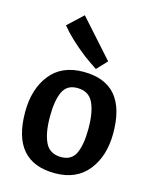

<svg xmlns="http://www.w3.org/2000/svg" viewBox="-118 -859 753 947"><g transform="rotate(15 258.5 -385.5)"><path d="M263 -510Q482 -510 482 -255Q482 -138 423 -64Q364 10 254 10Q35 10 35 -244Q35 -362 93.5 -436Q152 -510 263 -510ZM253 -425Q200 -425 179.5 -380Q159 -335 159 -254Q159 -170 182 -122.5Q205 -75 264 -75Q317 -75 337.5 -119.5Q358 -164 358 -245Q358 -330 335 -377.5Q312 -425 253 -425ZM366 -591 317 -539Q282 -562 248 -587Q165 -652 119 -709L196 -781Z"/></g></svg>

Font: Amaranth
Style: Regular
Weight: 400
Designer: Gesine Todt
Foundry: Gesine Todt
Version: Version 1.000